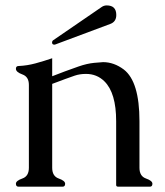

<svg xmlns="http://www.w3.org/2000/svg" viewBox="-20 -704 622 724"><path d="M188 -536.1Q187 -535.6 185.1 -535.6Q176.3 -535.6 176.3 -543.9Q176.3 -547.9 179.2 -551.3L362.8 -677.2Q371.6 -683.6 382.3 -683.6Q418.5 -683.6 418.5 -647.5Q418.5 -622.1 396 -613.8ZM368.7 -469.7Q409.7 -469.7 446.8 -441.9Q505.9 -396.5 505.9 -247.1V-71.3Q505.9 -39.6 530.3 -31Q554.7 -22.5 554.7 -11.2Q554.7 0 544.9 0H426.3Q418 0 418 -6.3V-247.1Q418 -354 373.5 -397.5Q345.2 -425.3 304.2 -425.3Q280.8 -425.3 261.5 -418.7Q242.2 -412.1 225.8 -406Q209.5 -399.9 197.8 -395.5Q186 -391.1 176.8 -387.7V-71.3Q176.8 -39.6 201.2 -31Q225.6 -22.5 225.6 -11.2Q225.6 0 215.8 0H50.3Q40 0 40 -11.2Q40 -22.5 64.5 -31Q88.9 -39.6 88.9 -71.3V-383.8Q88.9 -414.6 64.5 -423.3Q40 -432.1 40 -444.8Q40 -455.1 50.3 -455.1Q82.5 -456.5 114 -465.1Q145.5 -473.6 176.8 -484.4V-416.5Q203.6 -426.8 224.1 -434.6Q244.6 -442.4 276.4 -453.4Q308.1 -464.4 335.2 -467Q362.3 -469.7 368.7 -469.7Z"/></svg>

Font: Caudex
Style: Regular
Weight: 400
Version: Version 1.04